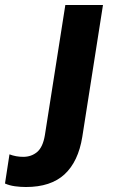

<svg xmlns="http://www.w3.org/2000/svg" viewBox="-158 -527 452 770"><path d="M-54 223Q-76 223 -98 220Q-120 217 -138 209L-120 92Q-94 102 -65 102Q-32 102 -9 82.5Q14 63 22 15L104 -507H255L172 22Q156 121 101 172Q46 223 -54 223Z"/></svg>

Font: Winston
Style: Bold Italic
Weight: 700
Italic angle: -9°
Designer: Original fonts by Vernon Adams / Changes by Cristiano Sobral
Foundry: Original fonts by Vernon Adams / Changes by Cristiano Sobral
Version: Version 2.503;July 17, 2020;FontCreator 13.0.0.2655 64-bit